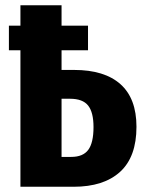

<svg xmlns="http://www.w3.org/2000/svg" viewBox="-20 -713 551 733"><path d="M501 -229Q501 -114 438.5 -57Q376 0 261 0H58V-521H14V-615H58V-693H215V-615H316V-521H215V-446H263Q379 -446 440 -391.5Q501 -337 501 -229ZM337 -228Q337 -284 316.5 -310Q296 -336 247 -336H215V-114H252Q297 -114 317 -141Q337 -168 337 -228Z"/></svg>

Font: Fira Sans Extra Condensed
Style: Bold
Weight: 700
Width: 1
Designer: Carrois Corporate & Edenspiekermann AG
Foundry: Carrois Corporate GbR & Edenspiekermann AG
Version: Version 4.203